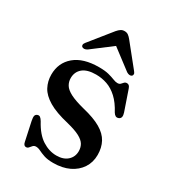

<svg xmlns="http://www.w3.org/2000/svg" viewBox="-170 -780 806 890"><g transform="rotate(30 233.0 -335.5)"><path d="M248 -25Q285.5 -25 307 -44.5Q328.5 -64 328.5 -94.5Q328.5 -114 319.5 -129.5Q310.5 -145 286.8 -157.8Q263 -170.5 219 -181.5Q150 -197.5 111 -220.8Q72 -244 56.2 -273.8Q40.5 -303.5 40.5 -338.5Q40.5 -402 86 -440.5Q131.5 -479 216 -479Q247.5 -479 267.8 -473.8Q288 -468.5 301.5 -463Q315 -457.5 325 -457.5Q335.5 -457.5 340.8 -463Q346 -468.5 351 -474Q356 -479.5 365 -479.5Q371 -479.5 375.8 -475.5Q380.5 -471.5 384 -461L420.5 -355Q425 -341.5 423.2 -332.8Q421.5 -324 412 -320Q403 -316.5 396.2 -320Q389.5 -323.5 383.5 -333Q361.5 -374.5 335.5 -398.5Q309.5 -422.5 280.8 -432.5Q252 -442.5 221 -442.5Q174 -442.5 150.2 -422.8Q126.5 -403 126.5 -369.5Q126.5 -350 136.5 -333.5Q146.5 -317 173 -303.2Q199.5 -289.5 248.5 -277Q309.5 -262.5 345.5 -241.5Q381.5 -220.5 397.2 -191.2Q413 -162 413 -123Q413 -83.5 393 -53Q373 -22.5 337 -5.2Q301 12 252.5 12Q222 12 203 5.5Q184 -1 171.2 -7.5Q158.5 -14 147 -14Q137 -14 131 -7.5Q125 -1 120 5.2Q115 11.5 106.5 11.5Q101 11.5 96.8 7.5Q92.5 3.5 90.5 -6.5L69 -106.5Q65.5 -124 67.2 -132.2Q69 -140.5 77.5 -144Q86 -147.5 92.8 -142.8Q99.5 -138 106.5 -126Q135.5 -72 172.2 -48.5Q209 -25 248 -25ZM254.5 -619H214L340 -523.5Q348 -518.5 355.2 -518Q362.5 -517.5 367 -521Q371 -524.5 371.2 -530.5Q371.5 -536.5 365 -544L270.5 -661.5Q262 -672 254 -677.5Q246 -683 234.5 -683Q223 -683 214.8 -677.5Q206.5 -672 197.5 -661.5L103 -544Q97 -536.5 97 -530.5Q97 -524.5 101 -521Q106.5 -517.5 113.5 -518Q120.5 -518.5 128.5 -523.5Z"/></g></svg>

Font: Fraunces 16pt
Style: Regular
Weight: 400
Version: Version 1.000;[b76b70a41]